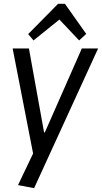

<svg xmlns="http://www.w3.org/2000/svg" viewBox="-20 -793 532 1002"><path d="M74 173 169 -26 156 25 46 -540H131L210 -102H214L407 -540H492L158 189ZM127 -615 283 -773H319L430 -616L393 -582L274 -708H311L155 -582Z"/></svg>

Font: Pathway Extreme SemiCondensed
Style: Italic
Weight: 400
Width: 4
Italic angle: -8°
Version: Version 1.001;gftools[0.9.26]